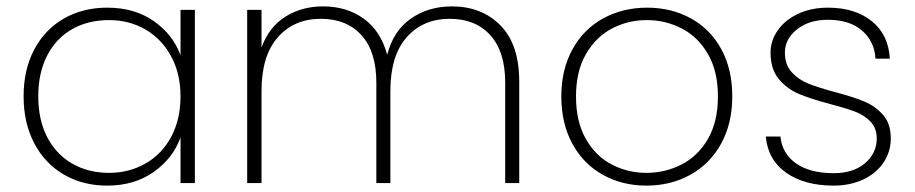

<svg xmlns="http://www.w3.org/2000/svg" viewBox="-20 -574 2868 602"><path d="M54 -272Q54 -356 87.5 -419Q121 -482 180.5 -516Q240 -550 316 -550Q402 -550 462 -508Q522 -466 546 -401V-543H591V0H546V-143Q522 -77 461.5 -34.5Q401 8 316 8Q240 8 180.5 -26.5Q121 -61 87.5 -124.5Q54 -188 54 -272ZM546 -272Q546 -343 516.5 -397.5Q487 -452 436 -481.5Q385 -511 322 -511Q256 -511 206 -482.5Q156 -454 128 -400Q100 -346 100 -272Q100 -198 128 -144Q156 -90 206.5 -61Q257 -32 322 -32Q385 -32 436.5 -61.5Q488 -91 517 -145.5Q546 -200 546 -272Z M1397 -554Q1490 -554 1549 -494.5Q1608 -435 1608 -318V0H1564V-315Q1564 -412 1517.5 -463.5Q1471 -515 1390 -515Q1306 -515 1255 -457Q1204 -399 1204 -289V0H1160V-315Q1160 -412 1113.5 -463.5Q1067 -515 986 -515Q902 -515 851 -457Q800 -399 800 -289V0H755V-543H800V-425Q823 -489 874.5 -521.5Q926 -554 993 -554Q1067 -554 1120.5 -515.5Q1174 -477 1194 -402Q1213 -477 1268 -515.5Q1323 -554 1397 -554Z M2007 8Q1931 8 1870 -26Q1809 -60 1774.5 -123.5Q1740 -187 1740 -272Q1740 -356 1775 -419.5Q1810 -483 1871.5 -516.5Q1933 -550 2009 -550Q2085 -550 2146 -516.5Q2207 -483 2241.5 -420Q2276 -357 2276 -272Q2276 -187 2241 -123.5Q2206 -60 2144.5 -26Q2083 8 2007 8ZM2007 -32Q2066 -32 2117.5 -58.5Q2169 -85 2200 -139Q2231 -193 2231 -272Q2231 -350 2200 -404Q2169 -458 2118 -484.5Q2067 -511 2008 -511Q1949 -511 1898.5 -484.5Q1848 -458 1817 -404Q1786 -350 1786 -272Q1786 -193 1816.5 -139Q1847 -85 1897.5 -58.5Q1948 -32 2007 -32Z M2594 8Q2503 8 2445.5 -32Q2388 -72 2381 -146H2427Q2432 -93 2475.5 -62Q2519 -31 2594 -31Q2656 -31 2692.5 -62.5Q2729 -94 2729 -140Q2729 -172 2709.5 -192.5Q2690 -213 2661 -224Q2632 -235 2582 -248Q2522 -264 2485 -279.5Q2448 -295 2422 -326Q2396 -357 2396 -409Q2396 -447 2419 -479.5Q2442 -512 2483 -531Q2524 -550 2576 -550Q2661 -550 2713.5 -507.5Q2766 -465 2770 -390H2725Q2722 -444 2683 -478Q2644 -512 2575 -512Q2517 -512 2479 -482Q2441 -452 2441 -409Q2441 -371 2462.5 -347.5Q2484 -324 2515.5 -311.5Q2547 -299 2599 -285Q2656 -270 2690.5 -255.5Q2725 -241 2749 -213.5Q2773 -186 2773 -140Q2773 -98 2750 -64Q2727 -30 2686 -11Q2645 8 2594 8Z"/></svg>

Font: Fz Poppins ExtLt
Style: Regular
Weight: 200
Designer: Ninad Kale (Devanagari), Jonny Pinhorn (Latin)
Foundry: Indian Type Foundry
Version: Vit hóa bi Vntype.Com & FontZin.Com